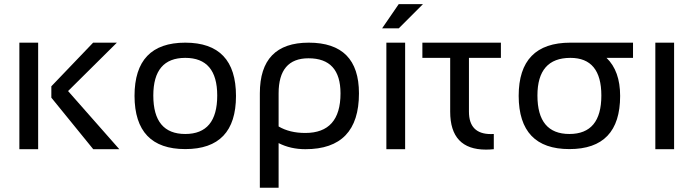

<svg xmlns="http://www.w3.org/2000/svg" viewBox="-20 -718 3347 924"><path d="M542.5 -512.7 307.6 -279.8 554.2 0H428.7L227.1 -248V-302.7L428.2 -512.7ZM163.6 -512.7V0H73.2V-512.7Z M871.6 -73.2Q1025.4 -73.2 1025.4 -258.3Q1025.4 -439.5 871.6 -439.5Q717.8 -439.5 717.8 -258.3Q717.8 -73.2 871.6 -73.2ZM627.4 -256.3Q627.4 -512.7 871.6 -512.7Q1115.7 -512.7 1115.7 -256.3Q1115.7 -0.5 871.6 -0.5Q628.4 -0.5 627.4 -256.3Z M1320.8 -109.4Q1374 -78.1 1449.2 -78.1Q1618.7 -78.1 1618.7 -268.6Q1618.7 -437.5 1464.8 -437.5Q1320.8 -437.5 1320.8 -268.6ZM1465.8 -512.7Q1707.5 -512.7 1707.5 -268.6Q1707.5 0 1449.7 0Q1378.4 0 1320.8 -29.3V185.5H1230.5V-268.6Q1230.5 -512.7 1465.8 -512.7Z M1929.7 -512.7V0H1839.4V-512.7ZM1898.9 -698.2H2015.6L1898.9 -581.5H1818.8Z M2012.7 -512.7H2390.6V-439.5H2236.8V-180.7Q2236.8 -72.8 2342.3 -72.8Q2349.1 -72.8 2356.4 -73.2V0Q2336.4 2 2318.8 2Q2146.5 2 2146.5 -180.7V-439.5H2012.7Z M2720.2 -73.2Q2874 -73.2 2874 -258.3Q2874 -439.5 2725.1 -439.5Q2566.4 -439.5 2566.4 -258.3Q2566.4 -73.2 2720.2 -73.2ZM2476.1 -256.3Q2476.1 -512.7 2725.1 -512.7H3026.4V-439.5H2898.9Q2964.4 -376.5 2964.4 -256.3Q2964.4 -0.5 2720.2 -0.5Q2477.1 -0.5 2476.1 -256.3Z M3224.1 -512.7V0H3133.8V-512.7Z"/></svg>

Font: Sansation
Style: Regular
Weight: 400
Designer: Bernd Montag
Version: Version 1.301